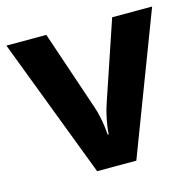

<svg xmlns="http://www.w3.org/2000/svg" viewBox="-85 -635 740 724"><g transform="rotate(-15 284.5 -273.0)"><path d="M208 0 0 -546H156L261 -235Q267 -217 271.5 -197Q276 -177 278.5 -158Q281 -139 282 -123H286Q287 -140 290 -159Q293 -178 297.5 -197.5Q302 -217 308 -235L413 -546H569L361 0Z"/></g></svg>

Font: Noto Sans Devanagari
Style: Bold
Weight: 700
Version: Version 2.003